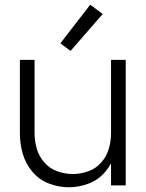

<svg xmlns="http://www.w3.org/2000/svg" viewBox="-20 -783 615 811"><path d="M271 8Q227 8 186 -8Q145 -24 116.5 -58Q88 -92 76 -134Q64 -176 64 -220V-530H126V-220Q126 -187 135.5 -154.5Q145 -122 167.5 -96.5Q190 -71 222 -59.5Q254 -48 288 -48Q321 -48 353 -59.5Q385 -71 407.5 -96.5Q430 -122 439.5 -154.5Q449 -187 449 -220V-530H511V0H449V-93Q439 -74 425 -58Q397 -24 355.5 -8Q314 8 271 8ZM278 -568 235 -600 361 -763 414 -724Z"/></svg>

Font: Jozsika Light
Style: Regular
Weight: 300
Monospace: yes
Designer: Belleve Invis
Foundry: Belleve Invis
Version: 2.1.0